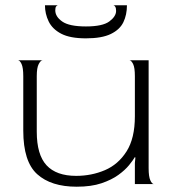

<svg xmlns="http://www.w3.org/2000/svg" viewBox="-20 -696 644 726"><path d="M270 10Q173 10 120.5 -37.5Q68 -85 68 -202V-408Q68 -440 61.5 -454Q55 -468 48 -468H141Q134 -468 126.5 -454Q119 -440 119 -408V-198Q119 -111 156 -71Q193 -31 268 -31Q326 -31 376.5 -52.5Q427 -74 458.5 -123.5Q490 -173 490 -256V-408Q490 -440 483.5 -453.5Q477 -467 470 -468H542V-60Q542 -28 548.5 -14Q555 0 562 0H490V-80L492 -100L490 -102Q483 -90 468 -71.5Q453 -53 427.5 -34.5Q402 -16 363.5 -3Q325 10 270 10ZM305 -551Q245 -551 211.5 -568.5Q178 -586 164 -615Q150 -644 150 -676H199Q196 -676 192.5 -672Q189 -668 189 -657Q189 -633 215.5 -614.5Q242 -596 305 -596Q368 -596 393.5 -615Q419 -634 419 -655Q419 -666 415.5 -671Q412 -676 409 -676H460Q460 -640 446.5 -612Q433 -584 399 -567.5Q365 -551 305 -551Z"/></svg>

Font: Red Rose Light
Style: Regular
Weight: 300
Designer: Jaikishan Patel
Version: Version 1.001; ttfautohint (v1.8.3)